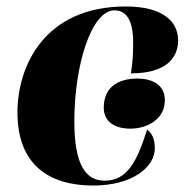

<svg xmlns="http://www.w3.org/2000/svg" viewBox="-20 -564 571 594"><path d="M268 10C391 10 459 -48 459 -105C459 -139 446 -156 435 -163C403 -61 372 -5 304 -5C244 -5 210 -56 210 -189C210 -363 263 -532 334 -532C366 -532 392 -509 392 -432C392 -397 390 -367 385 -337C494 -337 531 -385 531 -439C531 -499 482 -544 369 -544C118 -544 34 -360 34 -216C34 -55 131 10 268 10ZM383 -166C437 -166 490 -196 490 -254C490 -303 449 -321 405 -321C352 -321 301 -299 301 -231C301 -186 337 -166 383 -166Z"/></svg>

Font: Noto Serif Display SemiCondensed Black
Style: Italic
Weight: 900
Width: 4
Italic angle: -12°
Designer: Monotype Design Team
Foundry: Monotype Imaging Inc.
Version: Version 2.009